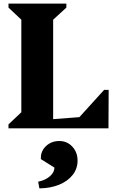

<svg xmlns="http://www.w3.org/2000/svg" viewBox="-20 -710 656 1062"><path d="M27 0V-22L98 -89V-601L27 -668V-690H347V-668L274 -601V-51L419 -62L556 -213H581L580 0ZM198 332 191 295Q231 287 256 265Q281 243 281 217L206 170V164Q206 124 235.5 97Q265 70 308 70Q351 70 380 101Q409 132 409 179Q409 223 382 257.5Q355 292 307.5 311.5Q260 331 198 332Z"/></svg>

Font: Platypi
Style: Bold
Weight: 700
Designer: David Sargent
Foundry: Bolt Cutter Type
Version: Version 1.200; ttfautohint (v1.8.4.7-5d5b)